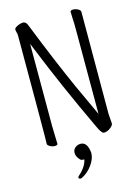

<svg xmlns="http://www.w3.org/2000/svg" viewBox="-135 -776 771 1069"><g transform="rotate(-15 250.0 -242.0)"><path d="M182 210Q182 206 186 203Q228 167 239 127L240 121H234Q221 121 215 113Q197 93 197 73.5Q197 54 210.5 43Q224 32 242 32Q281 32 287 96Q287 129 262 164Q237 199 201 217Q197 219 193 219Q182 219 182 210ZM102 7Q88 7 74 -0.5Q60 -8 60 -17Q60 -29 61 -55Q62 -81 62 -641Q62 -651 59 -660Q56 -669 56 -679Q60 -688 77 -695.5Q94 -703 110 -703Q126 -700 133 -679Q224 -449 300 -280L382 -103V-589Q382 -631 380 -659L379 -695Q379 -696 383.5 -698.5Q388 -701 395 -701Q409 -701 423 -693.5Q437 -686 437 -677Q437 -665 437 -640L436 -88Q436 -79 438 -61L440 -33Q440 -21 421.5 -7.5Q403 6 385 6Q371 6 351 -39Q226 -303 125 -554L115 -578V-105Q115 -74 116.5 -45Q118 -16 118 1L114 4Q110 7 102 7Z"/></g></svg>

Font: Moon Stars Kai HW Light
Style: Regular
Weight: 300
Designer: GuiWonder
Version: Version 1.101